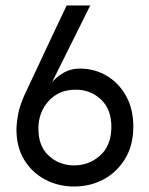

<svg xmlns="http://www.w3.org/2000/svg" viewBox="-20 -670 543 700"><path d="M271 -420Q325 -420 369.5 -393.5Q414 -367 440.5 -318.5Q467 -270 466 -204Q465 -138 435.5 -90Q406 -42 357.5 -16Q309 10 250 10Q192 10 143.5 -16Q95 -42 67 -89.5Q39 -137 40 -203Q41 -226 46 -253Q51 -280 64 -311Q66 -317 76 -338Q86 -359 100.5 -390Q115 -421 131.5 -456Q148 -491 164 -525.5Q180 -560 193.5 -588Q207 -616 215 -633Q223 -650 223 -650H309L107 -244L78 -218Q100 -263 121 -300.5Q142 -338 164.5 -364.5Q187 -391 213 -405.5Q239 -420 271 -420ZM250 -67Q304 -67 344.5 -102.5Q385 -138 386 -205Q387 -270 349 -306.5Q311 -343 256 -343Q195 -343 158 -302.5Q121 -262 120 -204Q119 -138 157.5 -102.5Q196 -67 250 -67Z"/></svg>

Font: Syne
Style: Regular
Weight: 400
Designer: Lucas Descroix
Foundry: Bonjour Monde
Version: Version 2.200